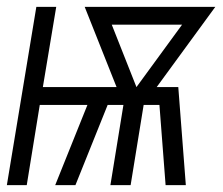

<svg xmlns="http://www.w3.org/2000/svg" viewBox="-31 -540 651 560"><path d="M-11 0 75 -520H133L94 -286H309L216 -520H597L426 -286H489L511 0H452L434 -234H388L350 0H291L329 -234H283L189 0H130L224 -234H85L47 0ZM367 -286 500 -468H295Z"/></svg>

Font: Iosevka Light Extended Oblique
Style: Regular
Weight: 300
Width: 7
Italic angle: -9°
Monospace: yes
Designer: Belleve Invis
Foundry: Belleve Invis
Version: Version 32.5.0; ttfautohint (v1.8.4)